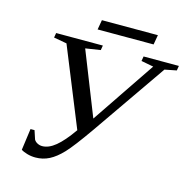

<svg xmlns="http://www.w3.org/2000/svg" viewBox="-114 -894 1004 1016"><g transform="rotate(15 388.0 -386.5)"><path d="M99.6 -628.9 104 -654.8H359.9L355.5 -628.9L273.4 -616.2L411.1 -268.6L646 -616.2L578.6 -628.9L583 -654.8H776.4L772 -628.9L707.5 -616.2L426.3 -210.4Q351.1 -103 314.7 -64.5Q278.3 -25.9 243.4 -8.1Q208.5 9.8 168 9.8Q144 9.8 122.3 3.4Q100.6 -2.9 88.4 -11.2L104.5 -128.9H126.5L142.1 -81.5Q148.4 -70.3 160.9 -64Q173.3 -57.6 187 -57.6Q222.2 -57.6 260 -88.6Q297.9 -119.6 345.2 -187L170.9 -616.2ZM311 -730 320.3 -783.2H627L617.7 -730Z"/></g></svg>

Font: Liberation Serif
Style: Italic
Weight: 400
Italic angle: -16.333°
Designer: Steve Matteson
Foundry: Ascender Corporation
Version: Version 2.1.5